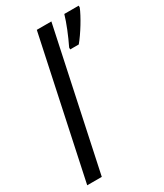

<svg xmlns="http://www.w3.org/2000/svg" viewBox="-191 -836 781 913"><g transform="rotate(-30 200.0 -380.0)"><path d="M261 -610V-600H308C341 -639 385 -712 400 -750V-760H321C309 -718 285 -659 261 -610ZM8 0H88L250 -760H170Z"/></g></svg>

Font: Noto Sans Condensed
Style: Italic
Weight: 400
Width: 3
Italic angle: -12°
Designer: Monotype Design Team
Foundry: Monotype Imaging Inc.
Version: Version 2.013